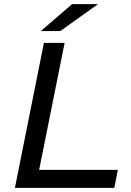

<svg xmlns="http://www.w3.org/2000/svg" viewBox="-20 -907 634 927"><path d="M52 0 192 -700H292L169 -87H549L532 0ZM177 -757 328 -887H453L271 -757Z"/></svg>

Font: MOST Montserrat Medium
Style: Italic
Weight: 500
Italic angle: -11.3°
Designer: Julieta Ulanovsky
Foundry: Julieta Ulanovsky
Version: Version 8.000;March 11, 2024;FontCreator 15.0.0.2926 64-bit